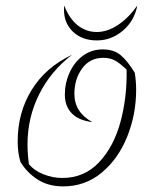

<svg xmlns="http://www.w3.org/2000/svg" viewBox="-20 -654 546 684"><path d="M53 -77Q43 -108 43 -151Q43 -253 93 -334Q143 -415 237 -459Q161 -401 119.5 -318Q78 -235 78 -140Q78 -106 83 -69Q102 -46 135 -33Q168 -20 202 -20Q280 -20 332.5 -75.5Q385 -131 409 -219Q433 -307 431 -406Q407 -429 389.5 -438.5Q372 -448 348 -448Q300 -448 272.5 -410Q245 -372 245 -320Q245 -254 309 -219Q260 -225 235.5 -250.5Q211 -276 211 -317Q211 -358 228 -395.5Q245 -433 275.5 -455.5Q306 -478 346 -478Q386 -478 410.5 -457Q435 -436 460 -395Q465 -365 465 -334Q465 -247 433.5 -168Q402 -89 343 -39.5Q284 10 205 10Q152 10 114 -14.5Q76 -39 53 -77ZM208 -619Q208 -629 209 -634Q226 -589 256 -564.5Q286 -540 325 -540Q362 -540 399.5 -564.5Q437 -589 469 -634Q459 -580 418 -545Q377 -510 325 -510Q273 -510 240.5 -540.5Q208 -571 208 -619Z"/></svg>

Font: Srisakdi
Style: Regular
Weight: 400
Designer: Cadson Demak Co.,Ltd.
Foundry: Cadson Demak Co.,Ltd.
Version: Version 1.000